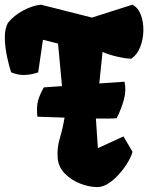

<svg xmlns="http://www.w3.org/2000/svg" viewBox="-34 -776 622 807"><path d="M375 10.3Q340.8 10.3 303.5 -4.2Q266.1 -18.6 239 -45.9Q211.9 -73.2 208.5 -110.8Q205.1 -153.8 217.5 -195.3Q230 -236.8 237.3 -281.7Q211.9 -282.2 183.3 -283.4Q154.8 -284.7 123 -285.6Q118.7 -327.1 126.2 -353.8Q133.8 -380.4 150.4 -408.7L226.6 -414.1L210 -592.8L146.5 -608.9L126.5 -471.7Q97.7 -461.9 69.6 -460.9Q41.5 -460 12.7 -472.2Q4.4 -497.6 -4.2 -536.6Q-12.7 -575.7 -13.7 -615.2Q-14.6 -654.8 -0.5 -680.2Q25.4 -711.9 64.5 -732.4Q103.5 -752.9 138.2 -756.3L352.5 -702.1L522.5 -756.3Q546.9 -743.7 558.1 -713.4Q569.3 -683.1 568.6 -646.7Q567.9 -610.4 555.2 -578.1Q542.5 -545.9 518.1 -529.3Q497.1 -529.3 460.9 -537.4Q424.8 -545.4 397 -557.6L383.3 -425.3L489.3 -432.6Q497.6 -397.5 486.8 -357.7Q476.1 -317.9 456.1 -278.8Q431.6 -276.9 369.1 -277.8L377.4 -153.3L484.9 -202.6L522.9 -138.2Q519 -121.1 504.6 -96.2Q490.2 -71.3 469 -46.9Q447.8 -22.5 423.3 -6.1Q398.9 10.3 375 10.3Z"/></svg>

Font: Fruktur
Style: Italic
Weight: 400
Italic angle: -8°
Designer: Viktoriya Grabowska, Eben Sorkin
Foundry: Viktoriya Grabowska
Version: Version 1.008; ttfautohint (v1.8.4.7-5d5b)